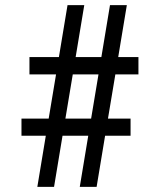

<svg xmlns="http://www.w3.org/2000/svg" viewBox="-20 -731 588 751"><path d="M235.8 -267.1H336.4L365.2 -439.9H264.6ZM64 -200.2V-267.1H170.4L199.2 -439.9H95.2V-507.8H210.4L244.1 -710.9H309.6L275.9 -507.8H376.5L410.2 -710.9H476.1L442.4 -507.8H521.5V-439.9H431.2L402.3 -267.1H490.7V-200.2H391.1L357.9 0H292L325.2 -200.2H224.6L191.4 0H126L159.2 -200.2Z"/></svg>

Font: RobotoCondensed-Regular
Style: Regular
Weight: 400
Designer: Google
Version: Version 2.001201; 2014